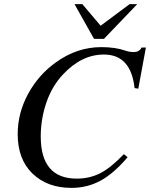

<svg xmlns="http://www.w3.org/2000/svg" viewBox="-20 -895 729 933"><path d="M647 -875 485 -706H437L342 -875H380L469 -770L610 -875ZM689 -664 652 -464 634 -467Q616 -630 485 -630Q376 -630 286 -533Q233 -477 205.5 -397Q178 -317 178 -232Q178 -27 353 -27Q415 -27 466.5 -53Q518 -79 582 -146L600 -131Q533 -52 468.5 -17Q404 18 327 18Q210 18 138 -51.5Q66 -121 66 -243Q66 -346 117 -439.5Q168 -533 253 -593Q355 -666 472 -666Q541 -666 589 -649Q609 -642 630 -642Q657 -642 668 -664Z"/></svg>

Font: STIX
Style: Italic
Weight: 400
Italic angle: -16.33°
Designer: MicroPress Inc., with final additions and corrections provided by Coen Hoffman, Elsevier (retired)
Version: Version 1.1.1